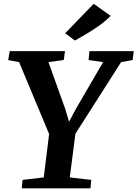

<svg xmlns="http://www.w3.org/2000/svg" viewBox="-20 -1020 744 1040"><path d="M97.5 0 102.5 -45.5 217 -59 246 -294 83.5 -683.5 24.5 -694.5 32.5 -743H332L325.5 -695L242.5 -683.5L333 -431L354 -360.5L391 -430L538.5 -683.5L460 -695L464.5 -743H704.5L698.5 -695L636 -683.5L388.5 -295.5L358 -59L474.5 -45.5L470 0ZM386 -800.5 333 -840 487.5 -999.5 579.5 -934Q550 -904.5 515 -879.8Q480 -855 446.2 -835.2Q412.5 -815.5 386 -800.5Z"/></svg>

Font: Merriweather 24pt
Style: Bold Italic
Weight: 700
Italic angle: -7.8°
Designer: Eben Sorkin
Foundry: Eben Sorkin
Version: Version 2.101